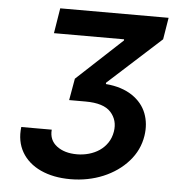

<svg xmlns="http://www.w3.org/2000/svg" viewBox="-53 -776 775 836"><g transform="rotate(5 335.0 -358.5)"><path d="M52.6 -197.8H185.7Q181.8 -152 215.9 -126.1Q249.6 -100.5 304 -100.5Q330.6 -100.5 356 -107.6Q381.4 -114.7 402.2 -128.7Q422.9 -142.8 437.1 -163.9Q451.3 -185 456 -213.1Q464.1 -262.8 432.5 -297.9Q400.9 -332.7 321.7 -332.7H250L266.7 -427.6L465.2 -612.2V-617.2H158.7L176.5 -727.3H650.2L634.6 -632.1L403.4 -421.9V-416.2Q438.9 -413.4 467.7 -404.1Q496.4 -394.9 518.8 -380Q563.6 -349.8 581 -304.5Q598.4 -259.2 590.2 -206.3Q580.3 -142.8 536.9 -94.1Q515.3 -69.6 487.7 -50.4Q460.2 -31.2 428.1 -17.8Q396 -4.3 359.7 2.8Q323.5 9.9 284.4 9.9Q210.2 9.9 154.8 -15.6Q127.1 -28.4 106.4 -46.7Q85.6 -65 72.3 -88.1Q58.9 -111.2 53.8 -138.8Q48.7 -166.5 52.6 -197.8Z"/></g></svg>

Font: Inter P Semi Bold
Style: Italic
Weight: 600
Italic angle: 9.39999°
Designer: Rasmus Andersson
Foundry: rsms
Version: Version 3.018;git-588b23468